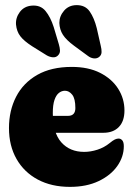

<svg xmlns="http://www.w3.org/2000/svg" viewBox="-20 -719 518 749"><path d="M465.5 -288Q465.5 -246.5 443.8 -223.8Q422 -201 383 -201H141V-267H245Q274 -267 274 -297.5Q274 -334 261.8 -349.5Q249.5 -365 233.5 -365Q220.5 -365 209.8 -356.5Q199 -348 192.5 -329Q186 -310 186 -278Q186 -201 219.2 -163.8Q252.5 -126.5 308.5 -126.5Q333.5 -126.5 360 -135Q386.5 -143.5 408 -161Q420 -171 428 -174.8Q436 -178.5 442.5 -178.5Q451 -178.5 457 -171.5Q463 -164.5 463 -148.5Q463 -107.5 437.5 -71.2Q412 -35 364.8 -12.5Q317.5 10 253 10Q181 10 127.5 -18.5Q74 -47 44.5 -98.8Q15 -150.5 15 -219.5Q15 -287.5 42.8 -341.5Q70.5 -395.5 125.2 -426.8Q180 -458 260 -458Q324.5 -458 370.5 -434.8Q416.5 -411.5 441 -372.8Q465.5 -334 465.5 -288ZM189.5 -613.5 209.5 -546.5Q213.5 -533 214 -522Q214.5 -511 206 -502.5Q198 -494.5 186 -495.5Q174 -496.5 162.5 -503L105.5 -538.5Q73.5 -559 59.2 -577.8Q45 -596.5 42.5 -623Q40.5 -649.5 57.2 -672Q74 -694.5 103.5 -697Q138 -700 157.5 -676.2Q177 -652.5 189.5 -613.5ZM357.5 -609 373 -540.5Q376.5 -527 376.2 -515.8Q376 -504.5 367 -497Q358.5 -490 346.2 -491.2Q334 -492.5 323.5 -500.5L269 -540.5Q238.5 -563 225.5 -583.2Q212.5 -603.5 211.5 -629.5Q211.5 -656 229.8 -677.2Q248 -698.5 278 -699Q312.5 -699.5 330 -674.2Q347.5 -649 357.5 -609Z"/></svg>

Font: Fraunces 144pt S100 Black
Style: Regular
Weight: 900
Version: Version 1.000